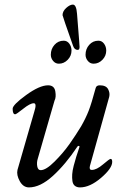

<svg xmlns="http://www.w3.org/2000/svg" viewBox="-20 -801 522 835"><path d="M298 -601Q252 -731 252 -735Q252 -752 268 -766.5Q284 -781 297 -781Q312 -781 315 -741Q316 -726 319 -690Q322 -654 324 -627.5Q326 -601 326 -597Q326 -584 318 -584Q304 -584 298 -601ZM257 -624Q272 -624 281.5 -611Q291 -598 291 -581Q291 -558 274.5 -541Q258 -524 236 -524Q221 -524 211 -536Q201 -548 201 -563Q201 -588 217 -606Q233 -624 257 -624ZM408 -624Q423 -624 432.5 -611Q442 -598 442 -581Q442 -558 425.5 -541Q409 -524 387 -524Q372 -524 362 -536Q352 -548 352 -563Q352 -588 368 -606Q384 -624 408 -624ZM317 -164Q265 -86 210 -36Q155 14 106 14Q81 14 66 -13Q51 -40 56 -62L129 -315Q141 -352 127 -352Q111 -352 81 -328Q51 -304 46 -304Q35 -304 35 -328Q35 -345 93.5 -387.5Q152 -430 189 -430Q216 -430 220.5 -404Q225 -378 217 -363L144 -110Q139 -94 142 -77.5Q145 -61 157 -61Q180 -61 217.5 -98.5Q255 -136 282.5 -175Q310 -214 333 -252Q353 -287 365.5 -319Q378 -351 396 -418Q399 -430 414 -430Q441 -430 450 -413.5Q459 -397 455 -380L371 -79Q367 -62 379 -62Q400 -62 428 -86Q456 -110 461 -110Q468 -110 468 -97Q468 -69 419.5 -27.5Q371 14 328 14Q314 14 305.5 7Q297 0 295 -13.5Q293 -27 294 -43Q295 -59 300.5 -80Q306 -101 311.5 -119Q317 -137 325 -160Q327 -166 323 -166.5Q319 -167 317 -164Z"/></svg>

Font: EB Garamond 08
Style: Italic
Weight: 400
Italic angle: -14°
Version: Version 0.016